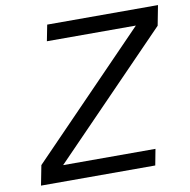

<svg xmlns="http://www.w3.org/2000/svg" viewBox="-81 -805 876 884"><g transform="rotate(-10 357.5 -362.5)"><path d="M574.2 0H40L58.1 -92.8L598.1 -649.9H182.1L196.8 -725.1H714.8L696.8 -631.8L156.7 -75.2H588.4Z"/></g></svg>

Font: Aurulent Sans
Style: Italic
Weight: 400
Italic angle: -11°
Version: Version 2007.05.04